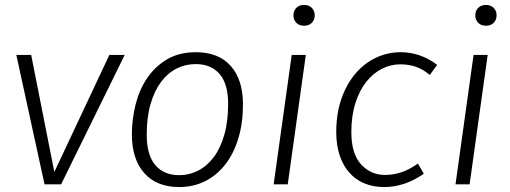

<svg xmlns="http://www.w3.org/2000/svg" viewBox="-20 -745 2060 776"><path d="M106 -523 199 -53H201L422 -523H484L227 0H160L46 -523Z M513 -202Q513 -261 527.5 -320.5Q542 -380 573.5 -427.5Q605 -475 654 -504.5Q703 -534 772 -534Q863 -534 912.5 -478.5Q962 -423 962 -323Q962 -248 943.5 -186.5Q925 -125 891 -81Q857 -37 809.5 -13Q762 11 704 11Q613 11 563 -45.5Q513 -102 513 -202ZM771 -486Q730 -486 694 -468Q658 -450 631 -414Q604 -378 588.5 -324.5Q573 -271 573 -200Q573 -119 607.5 -78Q642 -37 705 -37Q745 -37 781 -55.5Q817 -74 844 -110Q871 -146 886.5 -200Q902 -254 902 -326Q902 -406 867.5 -446Q833 -486 771 -486Z M1216 -523 1143 0H1086L1159 -523ZM1209 -641Q1189 -641 1177.5 -653Q1166 -665 1166 -683Q1166 -701 1177.5 -713Q1189 -725 1209 -725Q1229 -725 1240.5 -713Q1252 -701 1252 -683Q1252 -665 1240.5 -653Q1229 -641 1209 -641Z M1717 -442Q1690 -465 1661 -475Q1632 -485 1598 -485Q1559 -485 1523.5 -467Q1488 -449 1460.5 -414.5Q1433 -380 1416.5 -328.5Q1400 -277 1400 -211Q1400 -124 1439 -81Q1478 -38 1536 -38Q1569 -38 1601.5 -48.5Q1634 -59 1669 -84L1693 -43Q1616 11 1533 11Q1489 11 1453.5 -3.5Q1418 -18 1392.5 -46.5Q1367 -75 1353 -116.5Q1339 -158 1339 -211Q1339 -286 1360 -346Q1381 -406 1417 -448Q1453 -490 1500 -512Q1547 -534 1599 -534Q1679 -534 1747 -483Z M1951 -523 1878 0H1821L1894 -523ZM1944 -641Q1924 -641 1912.5 -653Q1901 -665 1901 -683Q1901 -701 1912.5 -713Q1924 -725 1944 -725Q1964 -725 1975.5 -713Q1987 -701 1987 -683Q1987 -665 1975.5 -653Q1964 -641 1944 -641Z"/></svg>

Font: Glekhifnjqigglhiwekvrgaqftz
Style: Regular
Weight: 300
Italic angle: -8°
Designer: Carrois Corporate & Edenspiekermann
Foundry: Carrois Corporate GbR & Edenspiekermann AG
Version: Version 2.001